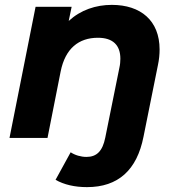

<svg xmlns="http://www.w3.org/2000/svg" viewBox="-20 -566 731 788"><path d="M439 -546C373 -546 311 -525 262 -480L274 -538H126L19 0H175L229 -273C248 -367 303 -411 382 -411C444 -411 474 -380 474 -325C474 -314 473 -301 470 -288L412 -1C401 54 377 78 335 78C312 78 288 71 270 59L208 172C243 192 287 202 337 202C465 202 542 132 569 -5L628 -298C633 -321 635 -343 635 -363C635 -482 557 -546 439 -546Z"/></svg>

Font: AWKNG-Font
Style: Bold Italic
Weight: 700
Italic angle: -11.3°
Designer: Awakening Church
Foundry: Awakening Church
Version: Version 1.700;PS 001.700;hotconv 1.0.88;makeotf.lib2.5.64775